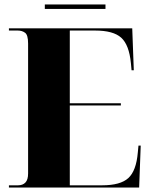

<svg xmlns="http://www.w3.org/2000/svg" viewBox="-20 -841 674 861"><path d="M20 0V-10H61Q82 -10 94 -22.5Q106 -35 106 -63V-646Q106 -684 92.5 -694Q79 -704 60 -704H20V-714H573L580 -526H570L567 -558Q559 -640 523.5 -672Q488 -704 407 -704H293V-378H522V-368H293V-10H438Q520 -10 555.5 -42.5Q591 -75 598 -157L601 -188H611L604 0ZM181 -801V-821H453V-801Z"/></svg>

Font: Noto Serif Display SemiCondensed Black
Style: Regular
Weight: 900
Width: 4
Designer: Monotype Design Team
Foundry: Monotype Imaging Inc.
Version: Version 2.009